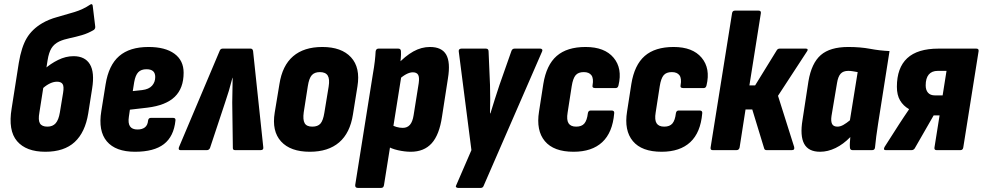

<svg xmlns="http://www.w3.org/2000/svg" viewBox="-20 -735 4811 940"><path d="M202 8Q108 8 63.5 -44Q19 -96 37 -204L72 -427Q85 -505 111 -548.5Q137 -592 186 -621Q218 -640 260 -651.5Q302 -663 344.5 -676Q387 -689 421 -712Q426 -716 430 -714Q434 -712 434 -706L446 -607Q448 -596 440 -589Q412 -572 381 -563Q350 -554 321 -548Q292 -542 270 -532Q245 -520 232 -499Q219 -478 213 -440L173 -185Q166 -147 175.5 -131Q185 -115 212 -115Q238 -115 252.5 -131.5Q267 -148 273 -184L289 -281Q294 -312 286.5 -323.5Q279 -335 259 -335Q240 -335 219.5 -324Q199 -313 181 -294L197 -396Q227 -423 264.5 -441.5Q302 -460 340 -460Q396 -460 420 -420.5Q444 -381 431 -301L412 -180Q397 -87 345.5 -39.5Q294 8 202 8Z M641 8Q546 8 503 -43Q460 -94 476 -191L497 -322Q512 -416 563.5 -460.5Q615 -505 707 -505Q789 -505 834 -472Q879 -439 879 -379Q879 -303 835.5 -261Q792 -219 702 -208L616 -198L611 -164Q606 -132 616.5 -116.5Q627 -101 653 -101Q676 -101 689.5 -111.5Q703 -122 705 -145Q707 -158 719 -158H827Q841 -158 839 -145Q831 -67 782.5 -29.5Q734 8 641 8ZM630 -289 676 -294Q709 -298 724.5 -315.5Q740 -333 740 -358Q740 -377 729.5 -386.5Q719 -396 697 -396Q671 -396 657 -381.5Q643 -367 637 -333Z M863 0Q852 0 856 -14L1055 -485Q1059 -497 1070 -497H1207Q1217 -497 1219 -485L1269 -14Q1271 0 1256 0H1131Q1120 0 1120 -10L1117 -233Q1118 -262 1118 -290.5Q1118 -319 1119 -354H1118Q1109 -319 1100.5 -290.5Q1092 -262 1082 -233L1008 -10Q1003 0 993 0Z M1497 8Q1402 8 1356 -42.5Q1310 -93 1325 -184L1348 -323Q1362 -414 1415 -459.5Q1468 -505 1558 -505Q1652 -505 1698.5 -454.5Q1745 -404 1730 -312L1708 -175Q1694 -84 1640.5 -38Q1587 8 1497 8ZM1509 -115Q1536 -115 1549 -130Q1562 -145 1568 -183L1589 -311Q1595 -348 1584.5 -365Q1574 -382 1546 -382Q1520 -382 1506.5 -367Q1493 -352 1487 -313L1467 -185Q1462 -149 1471.5 -132Q1481 -115 1509 -115Z M1991 8Q1962 8 1928.5 0.5Q1895 -7 1874 -21L1891 -127Q1905 -118 1921 -113.5Q1937 -109 1952 -109Q1974 -109 1987 -124Q2000 -139 2005 -171L2030 -328Q2034 -357 2027 -369Q2020 -381 2001 -381Q1986 -381 1967.5 -371Q1949 -361 1928 -341L1922 -416Q1964 -461 2003.5 -483Q2043 -505 2085 -505Q2143 -505 2164.5 -467.5Q2186 -430 2173 -351L2144 -164Q2131 -75 2093.5 -33.5Q2056 8 1991 8ZM1732 185Q1718 185 1719 171L1805 -369Q1812 -409 1815 -435.5Q1818 -462 1819 -483Q1821 -497 1833 -497H1930Q1943 -497 1943 -483Q1944 -469 1942 -447.5Q1940 -426 1938 -406L1945 -363L1860 171Q1858 185 1846 185Z M2223 185Q2216 185 2213 181Q2210 177 2214 171L2288 0L2226 -483Q2225 -490 2229 -493.5Q2233 -497 2239 -497H2359Q2372 -497 2372 -483L2379 -319Q2380 -285 2380 -250.5Q2380 -216 2379 -180H2381Q2392 -216 2403 -250.5Q2414 -285 2425 -318L2483 -483Q2487 -497 2499 -497H2625Q2631 -497 2634 -493Q2637 -489 2634 -483L2349 172Q2345 185 2334 185Z M2788 8Q2691 8 2647.5 -44Q2604 -96 2619 -189L2640 -324Q2655 -417 2705.5 -461Q2756 -505 2847 -505Q2940 -505 2984 -452.5Q3028 -400 3008 -317Q3005 -304 2995 -304H2893Q2878 -304 2881 -317Q2887 -351 2875.5 -366.5Q2864 -382 2838 -382Q2811 -382 2798 -366.5Q2785 -351 2779 -313L2759 -184Q2753 -148 2763.5 -131.5Q2774 -115 2801 -115Q2828 -115 2841 -130.5Q2854 -146 2858 -180Q2860 -194 2872 -194H2974Q2989 -194 2987 -180Q2979 -86 2928.5 -39Q2878 8 2788 8Z M3219 8Q3122 8 3078.5 -44Q3035 -96 3050 -189L3071 -324Q3086 -417 3136.5 -461Q3187 -505 3278 -505Q3371 -505 3415 -452.5Q3459 -400 3439 -317Q3436 -304 3426 -304H3324Q3309 -304 3312 -317Q3318 -351 3306.5 -366.5Q3295 -382 3269 -382Q3242 -382 3229 -366.5Q3216 -351 3210 -313L3190 -184Q3184 -148 3194.5 -131.5Q3205 -115 3232 -115Q3259 -115 3272 -130.5Q3285 -146 3289 -180Q3291 -194 3303 -194H3405Q3420 -194 3418 -180Q3410 -86 3359.5 -39Q3309 8 3219 8Z M3926 -497Q3933 -497 3934 -492.5Q3935 -488 3930 -482L3789 -266L3868 -16Q3872 0 3857 0H3733Q3723 0 3721 -9L3663 -199H3630L3601 -13Q3598 0 3586 0H3469Q3457 0 3459 -13L3564 -670Q3566 -683 3578 -683H3694Q3707 -683 3705 -670L3649 -317H3677L3783 -489Q3788 -497 3797 -497Z M3995 8Q3938 8 3917 -31Q3896 -70 3909 -148L3938 -337Q3953 -426 3998.5 -465.5Q4044 -505 4133 -505Q4192 -505 4240 -496Q4288 -487 4335 -485L4279 -129Q4274 -96 4270 -67Q4266 -38 4264 -14Q4263 0 4250 0H4154Q4141 0 4141 -14Q4140 -25 4141 -38Q4142 -51 4143 -64Q4109 -29 4071 -10.5Q4033 8 3995 8ZM4080 -115Q4094 -115 4109 -123.5Q4124 -132 4141 -146L4179 -382Q4167 -384 4156 -386Q4145 -388 4133 -388Q4108 -388 4095.5 -374Q4083 -360 4078 -329L4051 -168Q4047 -142 4053.5 -128.5Q4060 -115 4080 -115Z M4316 0Q4309 0 4308 -4.5Q4307 -9 4311 -16L4382 -127Q4393 -144 4405 -162Q4417 -180 4430 -199V-201Q4402 -217 4386.5 -243.5Q4371 -270 4371 -310Q4371 -403 4421.5 -450Q4472 -497 4575 -497H4760Q4773 -497 4771 -484L4696 -13Q4694 0 4682 0H4565Q4553 0 4555 -13L4580 -170H4551L4458 -8Q4452 0 4443 0ZM4557 -268H4595L4614 -388H4571Q4542 -388 4527 -370Q4512 -352 4512 -317Q4512 -294 4523.5 -281Q4535 -268 4557 -268Z"/></svg>

Font: Sofia Sans Condensed Black
Style: Italic
Weight: 900
Italic angle: -9°
Version: Version 4.100